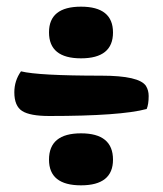

<svg xmlns="http://www.w3.org/2000/svg" viewBox="-20 -556 489 576"><path d="M127 -459Q127 -536 223 -536Q319 -536 319 -458.5Q319 -381 223 -381Q127 -381 127 -459ZM23 -279Q23 -314 43 -342Q95 -329 284 -329Q398 -329 418 -298Q426 -285 426 -268Q426 -243 420 -229Q342 -208 128 -208Q70 -208 46.5 -223Q23 -238 23 -279ZM127 -77Q127 -156 223 -156Q319 -156 319 -77Q319 0 223 0Q127 0 127 -77Z"/></svg>

Font: Chela One Cyrilic
Style: Regular
Weight: 400
Designer: Miguel Hernandez
Foundry: LatinoType
Version: Version 1.001